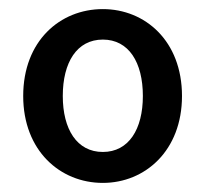

<svg xmlns="http://www.w3.org/2000/svg" viewBox="-20 -830 453 422"><path d="M206 -428C299 -428 380 -499 380 -619C380 -740 299 -810 206 -810C112 -810 31 -740 31 -619C31 -499 112 -428 206 -428ZM206 -496C149 -496 118 -546 118 -619C118 -693 149 -743 206 -743C263 -743 294 -693 294 -619C294 -546 263 -496 206 -496Z"/></svg>

Font: Source Han Sans KR Medium
Style: Regular
Weight: 500
Designer: Ryoko NISHIZUKA (kana & ideographs); Paul D. Hunt (Latin, Greek & Cyrillic); Wenlong ZHANG (bopomofo); Sandoll Communica
Foundry: Adobe Systems Incorporated
Version: Version 1.001;PS 1.001;hotconv 1.0.78;makeotf.lib2.5.61930